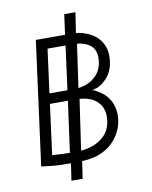

<svg xmlns="http://www.w3.org/2000/svg" viewBox="-92 -812 773 977"><g transform="rotate(-10 295.0 -323.5)"><path d="M487 -193Q487 -130 449 -77.5Q411 -25 342 -3Q303 7 268 8L255 97H197L210 9Q144 9 109 5L58 -1L143 -640H294L308 -744H366L350 -639Q380 -636 401 -627Q447 -610 472 -575.5Q497 -541 497 -494Q497 -393 412 -347L380 -338Q391 -336 395.5 -334Q400 -332 406 -327Q445 -307 466 -272Q487 -237 487 -193ZM287 -586H194L164 -360H257ZM346 -585 314 -361Q370 -368 405.5 -403.5Q441 -439 441 -498Q441 -536 416.5 -558Q392 -580 346 -585ZM214 -44 250 -307H157L123 -48L180 -45ZM431 -195Q431 -242 399.5 -272Q368 -302 310 -306L272 -45Q345 -52 388 -90.5Q431 -129 431 -195Z"/></g></svg>

Font: Bellota Text
Style: Italic
Weight: 400
Italic angle: -7.5°
Designer: Kemie Guaida
Foundry: Kemie Guaida
Version: Version 4.001